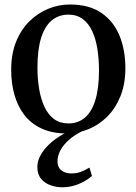

<svg xmlns="http://www.w3.org/2000/svg" viewBox="-20 -568 592 833"><path d="M28.5 -265Q28.5 -334 49.8 -386.8Q71 -439.5 107.5 -475.5Q144 -511.5 189.5 -530Q235 -548.5 283 -548.5Q367 -548.5 420.2 -511.8Q473.5 -475 498.8 -412.5Q524 -350 524 -272.5Q524 -203.5 502.5 -150.5Q481 -97.5 444.8 -61.5Q408.5 -25.5 363 -7.2Q317.5 11 269.5 11Q207 11 161.2 -10Q115.5 -31 86.2 -68.5Q57 -106 42.8 -156.2Q28.5 -206.5 28.5 -265ZM277 -32.5Q319 -32.5 348.8 -58Q378.5 -83.5 394 -134.8Q409.5 -186 409.5 -262.5Q409.5 -312 402.5 -355.8Q395.5 -399.5 380 -433Q364.5 -466.5 339 -485.5Q313.5 -504.5 277 -504.5Q234.5 -504.5 204.2 -479.2Q174 -454 158.2 -403Q142.5 -352 142.5 -275Q142.5 -225 150 -181Q157.5 -137 173.2 -103.8Q189 -70.5 214.5 -51.5Q240 -32.5 277 -32.5ZM250 244.5Q225 244.5 200 236Q175 227.5 158.5 208Q142 188.5 142 156.5Q142 134 152.8 111.8Q163.5 89.5 182.8 68.8Q202 48 228.2 30Q254.5 12 286 -1L310 -5L341 -1Q305 16 280.2 37.8Q255.5 59.5 242.5 83.5Q229.5 107.5 229.5 132Q229.5 158 246.5 171.2Q263.5 184.5 290 184.5Q311.5 184.5 330 177.8Q348.5 171 368 159L379 195.5Q364 208.5 343.8 219.8Q323.5 231 299.8 237.8Q276 244.5 250 244.5Z"/></svg>

Font: Merriweather 72pt
Style: Regular
Weight: 400
Version: Version 2.100